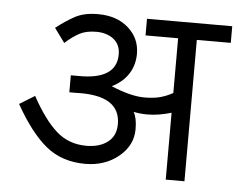

<svg xmlns="http://www.w3.org/2000/svg" viewBox="-40 -504 690 552"><g transform="rotate(5 304.5 -228.5)"><path d="M511 -408V0H457V-193Q420 -182 388 -182Q367 -182 348 -186Q358 -169 358 -137Q358 -90 318.5 -57.5Q279 -25 222 -25Q155 -25 109 -62.5Q63 -100 18 -180L62 -207Q98 -141 134 -109Q170 -77 221 -77Q259 -77 282.5 -95Q306 -113 306 -147Q306 -231 178 -226H159V-275H182Q291 -274 291 -347Q291 -375 271.5 -390.5Q252 -406 221 -406Q192 -406 172.5 -395.5Q153 -385 132 -366L102 -407Q130 -429 156 -443Q182 -457 222 -457Q276 -457 309.5 -427.5Q343 -398 343 -353Q343 -321 327 -295.5Q311 -270 279 -254Q336 -230 375 -230Q402 -230 420.5 -235Q439 -240 457 -250V-408H363V-456H609V-408Z"/></g></svg>

Font: Cambay Devanagari
Style: Regular
Weight: 400
Designer: Pooja Saxena
Foundry: Pooja Saxena
Version: Version 1.180;PS 001.180;hotconv 1.0.70;makeotf.lib2.5.58329